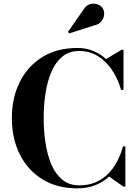

<svg xmlns="http://www.w3.org/2000/svg" viewBox="-20 -1023 755 1053"><path d="M404.5 10Q293 10 212.5 -39.8Q132 -89.5 88.5 -176.5Q45 -263.5 45 -375Q45 -486.5 88.5 -573.5Q132 -660.5 212.5 -710.2Q293 -760 404.5 -760Q451 -760 490.8 -744Q530.5 -728 561.5 -699L646.5 -750H657.5V-530H644Q626 -593 593 -641.2Q560 -689.5 514.8 -716.5Q469.5 -743.5 414.5 -743.5Q359 -743.5 321.2 -712Q283.5 -680.5 261.2 -627.5Q239 -574.5 229.2 -509Q219.5 -443.5 219.5 -375Q219.5 -307 229.2 -241.2Q239 -175.5 261.2 -122.5Q283.5 -69.5 321.2 -38Q359 -6.5 414.5 -6.5Q465 -6.5 504 -23.2Q543 -40 572.5 -69.2Q602 -98.5 622.2 -137.2Q642.5 -176 654.5 -220H667.5V0H656L578.5 -55Q546 -24.5 502 -7.2Q458 10 404.5 10ZM359.5 -840 353 -848.5 438 -970.5Q452.5 -994.5 473.5 -1000.2Q494.5 -1006 513.8 -999.5Q533 -993 542.5 -979Q553 -963 551 -942.5Q549 -922 535.5 -905.5Q522 -889 498 -884Z"/></svg>

Font: Bodoni Moda 18pt
Style: Bold
Weight: 700
Designer: Owen Earl
Foundry: indestructible type
Version: Version 2.004